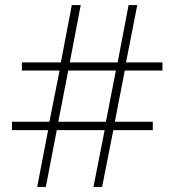

<svg xmlns="http://www.w3.org/2000/svg" viewBox="-20 -734 686 754"><path d="M470 -457 431 -256H580V-223H425L381 0H347L391 -223H203L160 0H126L169 -223H27V-256H174L214 -457H66V-489H219L262 -714H297L254 -489H442L485 -714H519L475 -489H618V-457ZM209 -256H396L435 -457H248Z"/></svg>

Font: Noto Sans Lao UI ExtLt
Style: Regular
Weight: 200
Designer: Monotype Design Team
Foundry: Monotype Imaging Inc.
Version: Version 2.000; ttfautohint (v1.8.4.7-5d5b)